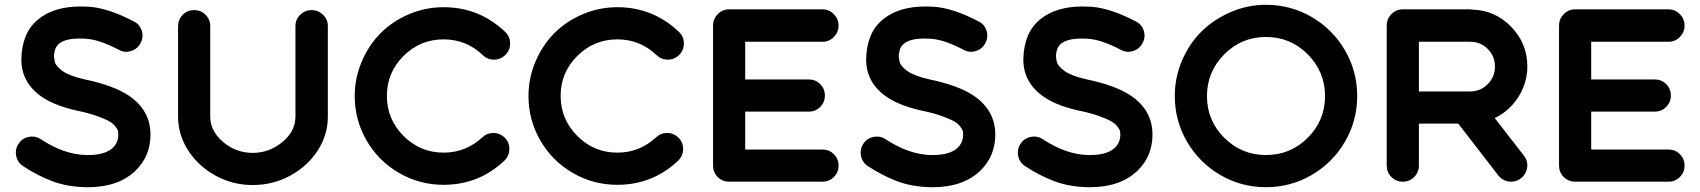

<svg xmlns="http://www.w3.org/2000/svg" viewBox="-20 -757 7085 800"><path d="M607 -196Q607 -107 545 -46Q473 23 347 23Q342 23 336 23Q258 21 196.5 -2.5Q135 -26 76 -65Q53 -80 47.5 -107Q42 -134 57 -157.5Q72 -181 99.5 -186.5Q127 -192 150 -177Q247 -113 339 -111Q344 -111 347 -111Q419 -111 451 -142Q473 -164 473 -196Q473 -204 472 -210Q471 -216 462 -228.5Q453 -241 437 -250.5Q421 -260 387 -272.5Q353 -285 306 -295H305Q214 -315 161 -349Q67 -410 69 -513Q72 -621 138 -675.5Q204 -730 316 -730Q331 -730 349 -729Q350 -729 350.5 -729Q351 -729 351 -729Q432 -723 537 -668Q562 -656 570.5 -629.5Q579 -603 566 -578Q553 -553 526.5 -544.5Q500 -536 476 -549Q396 -591 343 -595Q337 -595 332 -596Q215 -602 207 -539Q204 -530 205 -520Q206 -510 208 -500.5Q210 -491 219 -480.5Q228 -470 241.5 -460.5Q255 -451 278.5 -442Q302 -433 334 -426Q453 -401 516 -359Q607 -298 607 -196Z M1346 -648V-271Q1346 -195 1303.5 -129.5Q1261 -64 1189 -25Q1117 14 1033 14Q950 14 878.5 -25Q807 -64 764.5 -129.5Q722 -195 722 -271V-648Q722 -676 741.5 -695.5Q761 -715 789 -715Q817 -715 836.5 -695.5Q856 -676 856 -648V-271Q856 -211 909.5 -165.5Q963 -120 1033 -120Q1102 -120 1156.5 -165Q1211 -210 1211 -271V-648Q1211 -676 1231 -695.5Q1251 -715 1278.5 -715Q1306 -715 1326 -695.5Q1346 -676 1346 -648Z M2035 -203Q2057 -203 2074 -191Q2091 -179 2098 -161Q2105 -143 2101 -122.5Q2097 -102 2081 -87Q1975 13 1828 13Q1728 13 1642.5 -36.5Q1557 -86 1507.5 -171.5Q1458 -257 1458 -357Q1458 -432 1487.5 -501Q1517 -570 1566.5 -619.5Q1616 -669 1684.5 -698Q1753 -727 1828 -727Q1977 -727 2085 -624Q2105 -605 2105.5 -577Q2106 -549 2086.5 -529Q2067 -509 2039.5 -508.5Q2012 -508 1992 -527Q1923 -593 1828 -593Q1731 -593 1661.5 -524Q1592 -455 1592 -357.5Q1592 -260 1661.5 -190.5Q1731 -121 1828 -121Q1921 -121 1990 -185Q2009 -203 2035 -203Z M2759 -203Q2781 -203 2798 -191Q2815 -179 2822 -161Q2829 -143 2825 -122.5Q2821 -102 2805 -87Q2699 13 2552 13Q2452 13 2366.5 -36.5Q2281 -86 2231.5 -171.5Q2182 -257 2182 -357Q2182 -432 2211.5 -501Q2241 -570 2290.5 -619.5Q2340 -669 2408.5 -698Q2477 -727 2552 -727Q2701 -727 2809 -624Q2829 -605 2829.5 -577Q2830 -549 2810.5 -529Q2791 -509 2763.5 -508.5Q2736 -508 2716 -527Q2647 -593 2552 -593Q2455 -593 2385.5 -524Q2316 -455 2316 -357.5Q2316 -260 2385.5 -190.5Q2455 -121 2552 -121Q2645 -121 2714 -185Q2733 -203 2759 -203Z M3407 -134Q3435 -134 3454.5 -114.5Q3474 -95 3474 -67Q3474 -39 3454.5 -19.5Q3435 0 3407 0H3018Q2990 0 2970.5 -19.5Q2951 -39 2951 -67V-651Q2951 -678 2970.5 -698Q2990 -718 3018 -718H3407Q3435 -718 3454.5 -698Q3474 -678 3474 -650.5Q3474 -623 3454.5 -603Q3435 -583 3407 -583H3085V-426H3350Q3378 -426 3397.5 -406.5Q3417 -387 3417 -359Q3417 -331 3397.5 -311.5Q3378 -292 3350 -292H3085V-134Z M4127 -196Q4127 -107 4065 -46Q3993 23 3867 23Q3862 23 3856 23Q3778 21 3716.5 -2.5Q3655 -26 3596 -65Q3573 -80 3567.5 -107Q3562 -134 3577 -157.5Q3592 -181 3619.5 -186.5Q3647 -192 3670 -177Q3767 -113 3859 -111Q3864 -111 3867 -111Q3939 -111 3971 -142Q3993 -164 3993 -196Q3993 -204 3992 -210Q3991 -216 3982 -228.5Q3973 -241 3957 -250.5Q3941 -260 3907 -272.5Q3873 -285 3826 -295H3825Q3734 -315 3681 -349Q3587 -410 3589 -513Q3592 -621 3658 -675.5Q3724 -730 3836 -730Q3851 -730 3869 -729Q3870 -729 3870.5 -729Q3871 -729 3871 -729Q3952 -723 4057 -668Q4082 -656 4090.5 -629.5Q4099 -603 4086 -578Q4073 -553 4046.5 -544.5Q4020 -536 3996 -549Q3916 -591 3863 -595Q3857 -595 3852 -596Q3735 -602 3727 -539Q3724 -530 3725 -520Q3726 -510 3728 -500.5Q3730 -491 3739 -480.5Q3748 -470 3761.5 -460.5Q3775 -451 3798.5 -442Q3822 -433 3854 -426Q3973 -401 4036 -359Q4127 -298 4127 -196Z M4782 -196Q4782 -107 4720 -46Q4648 23 4522 23Q4517 23 4511 23Q4433 21 4371.5 -2.5Q4310 -26 4251 -65Q4228 -80 4222.5 -107Q4217 -134 4232 -157.5Q4247 -181 4274.5 -186.5Q4302 -192 4325 -177Q4422 -113 4514 -111Q4519 -111 4522 -111Q4594 -111 4626 -142Q4648 -164 4648 -196Q4648 -204 4647 -210Q4646 -216 4637 -228.5Q4628 -241 4612 -250.5Q4596 -260 4562 -272.5Q4528 -285 4481 -295H4480Q4389 -315 4336 -349Q4242 -410 4244 -513Q4247 -621 4313 -675.5Q4379 -730 4491 -730Q4506 -730 4524 -729Q4525 -729 4525.5 -729Q4526 -729 4526 -729Q4607 -723 4712 -668Q4737 -656 4745.5 -629.5Q4754 -603 4741 -578Q4728 -553 4701.5 -544.5Q4675 -536 4651 -549Q4571 -591 4518 -595Q4512 -595 4507 -596Q4390 -602 4382 -539Q4379 -530 4380 -520Q4381 -510 4383 -500.5Q4385 -491 4394 -480.5Q4403 -470 4416.5 -460.5Q4430 -451 4453.5 -442Q4477 -433 4509 -426Q4628 -401 4691 -359Q4782 -298 4782 -196Z M5255 -737Q5358 -737 5445.5 -686Q5533 -635 5584 -547.5Q5635 -460 5635 -357Q5635 -254 5584 -166.5Q5533 -79 5445.5 -28Q5358 23 5255 23Q5152 23 5064.5 -28Q4977 -79 4926 -166.5Q4875 -254 4875 -357Q4875 -434 4905 -504.5Q4935 -575 4986 -625.5Q5037 -676 5107.5 -706.5Q5178 -737 5255 -737ZM5081 -183Q5153 -111 5255 -111Q5357 -111 5429 -183Q5501 -255 5501 -356.5Q5501 -458 5429 -530.5Q5357 -603 5255 -603Q5153 -603 5081 -530.5Q5009 -458 5009 -356.5Q5009 -255 5081 -183Z M6208 -265 6330 -108Q6347 -86 6343 -58.5Q6339 -31 6317 -14Q6299 0 6277 0Q6244 0 6223 -26L6056 -242H5892V-67Q5892 -39 5872.5 -19.5Q5853 0 5825 0Q5797 0 5777.5 -19.5Q5758 -39 5758 -67V-651Q5758 -678 5777.5 -698Q5797 -718 5825 -718H6106Q6109 -718 6113 -717Q6209 -715 6276.5 -645.5Q6344 -576 6344 -480Q6344 -434 6326.5 -391.5Q6309 -349 6278.5 -316.5Q6248 -284 6208 -265ZM6106 -376Q6149 -376 6179 -406.5Q6209 -437 6209 -480Q6209 -523 6179 -553Q6149 -583 6106 -583H5892V-376H6088Q6088 -376 6088.5 -376Q6089 -376 6088.5 -376Q6088 -376 6088 -376H6089Z M6932 -134Q6960 -134 6979.5 -114.5Q6999 -95 6999 -67Q6999 -39 6979.5 -19.5Q6960 0 6932 0H6543Q6515 0 6495.5 -19.5Q6476 -39 6476 -67V-651Q6476 -678 6495.5 -698Q6515 -718 6543 -718H6932Q6960 -718 6979.5 -698Q6999 -678 6999 -650.5Q6999 -623 6979.5 -603Q6960 -583 6932 -583H6610V-426H6875Q6903 -426 6922.5 -406.5Q6942 -387 6942 -359Q6942 -331 6922.5 -311.5Q6903 -292 6875 -292H6610V-134Z"/></svg>

Font: Multiround Pro
Style: Regular
Weight: 400
Designer: Ivan Filipov, Sasha Pavljenko
Version: Version 1.005;Fontself Maker 3.5.4